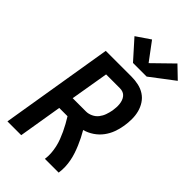

<svg xmlns="http://www.w3.org/2000/svg" viewBox="-291 -1087 1182 1182"><g transform="rotate(45 300.0 -496.0)"><path d="M25 0 146 -735H370Q401 -735 431 -728.5Q461 -722 485.5 -706Q510 -690 526 -665.5Q542 -641 549.5 -612.5Q557 -584 557 -552.5Q557 -521 552 -490Q547 -458 535.5 -426.5Q524 -395 503.5 -367.5Q483 -340 454 -320.5Q425 -301 392 -292Q405 -270 416 -248Q427 -226 437 -202.5Q447 -179 455 -155Q463 -131 468 -105.5Q473 -80 474 -53.5Q475 -27 471 0H351Q355 -26 353 -52.5Q351 -79 345.5 -103.5Q340 -128 331 -151.5Q322 -175 311.5 -197.5Q301 -220 289 -241.5Q277 -263 264 -284H192L145 0ZM208 -385H324Q345 -385 366.5 -395Q388 -405 402 -423Q416 -441 423.5 -462.5Q431 -484 435 -506Q437 -520 438 -534.5Q439 -549 437.5 -563Q436 -577 431.5 -590Q427 -603 418.5 -613.5Q410 -624 397.5 -629Q385 -634 370 -634H250ZM317 -801 207 -924 298 -986 386 -868 513 -992 590 -918 436 -801Z"/></g></svg>

Font: Iosevka Curly Extended
Style: Bold Italic
Weight: 700
Width: 7
Italic angle: -9°
Monospace: yes
Designer: Belleve Invis
Foundry: Belleve Invis
Version: Version 11.1.0; ttfautohint (v1.8.3)